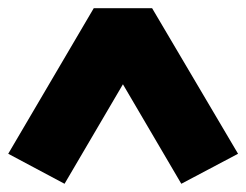

<svg xmlns="http://www.w3.org/2000/svg" viewBox="-25 -556 599 467"><path d="M416 -109 274 -351 132 -109 -5 -182 203 -536H345L554 -182Z"/></svg>

Font: Biryani Black
Style: Regular
Weight: 900
Designer: Dan Reynolds and Mathieu Reguer
Foundry: Dan Reynolds and Mathieu Reguer
Version: Version 1.004; ttfautohint (v1.1) -l 5 -r 5 -G 72 -x 0 -D la